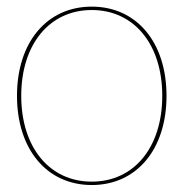

<svg xmlns="http://www.w3.org/2000/svg" viewBox="-20 -542 540 565"><path d="M250 -522.5C118 -522.5 30 -417.5 30 -260C30 -102.5 118 2.5 250 2.5C382 2.5 470 -102.5 470 -260C470 -417.5 382 -522.5 250 -522.5ZM250 -512.5C374.5 -512.5 457.5 -411.5 457.5 -260C457.5 -108.5 374.5 -7.5 250 -7.5C125.5 -7.5 42.5 -108.5 42.5 -260C42.5 -411.5 125.5 -512.5 250 -512.5Z"/></svg>

Font: ZnikomitSC
Style: Regular
Weight: 100
Designer: gluk
Foundry: gluk
Version: Version 0.55